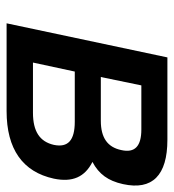

<svg xmlns="http://www.w3.org/2000/svg" viewBox="8 -548 540 597"><g transform="rotate(90 278.5 -250.0)"><path d="M53 0H326C444 0 515 -50 536 -147C548 -205 531 -243 484 -267C522 -287 543 -316 553 -362C573 -453 526 -500 415 -500H159ZM175 -82 203 -212H359C417 -212 440 -191 431 -147C421 -103 389 -82 331 -82ZM220 -293 246 -419H383C435 -419 457 -399 447 -356C438 -314 409 -293 356 -293Z"/></g></svg>

Font: LT Wave Text Medium Italic
Style: Regular
Weight: 500
Designer: Daniel Lyons
Version: Version 2.5 (Glyphs App)